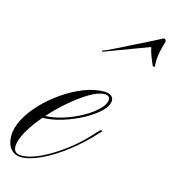

<svg xmlns="http://www.w3.org/2000/svg" viewBox="-134 -627 639 710"><g transform="rotate(15 185.5 -271.5)"><path d="M10 3Q42 3 84.5 -17.5Q127 -38 172.5 -72.5Q218 -107 256 -151L268 -163H278L269 -154Q228 -108 180.5 -71Q133 -34 88 -12.5Q43 9 10 9Q-15 9 -30 -9Q-45 -27 -45 -58Q-45 -89 -27 -123Q-9 -157 21.5 -189Q52 -221 90.5 -247.5Q129 -274 169 -289.5Q209 -305 246 -305Q262 -305 271.5 -298Q281 -291 281 -280Q281 -260 258.5 -238Q236 -216 200 -196.5Q164 -177 123.5 -164.5Q83 -152 46 -152L55 -161Q90 -162 127 -174Q164 -186 196 -204Q228 -222 248.5 -242.5Q269 -263 269 -280Q269 -296 249 -296Q225 -296 191 -275.5Q157 -255 120 -223Q83 -191 51 -154Q19 -117 -0.5 -82.5Q-20 -48 -20 -24Q-20 3 10 3ZM199 -445 198 -449Q213 -454 243.5 -469.5Q274 -485 308.5 -502Q343 -519 370.5 -533Q398 -547 407 -552Q416 -552 416 -541Q411 -526 406 -503.5Q401 -481 401 -460Q401 -456 401 -452Q401 -448 402 -443Q402 -441 398 -441Q396 -441 393 -444Q386 -460 380 -475.5Q374 -491 370 -509Z"/></g></svg>

Font: Ballet 24pt
Style: Regular
Weight: 400
Designer: Maximiliano R. Sproviero
Foundry: Omnibus-Type
Version: Version 1.100